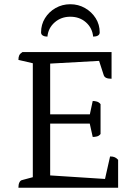

<svg xmlns="http://www.w3.org/2000/svg" viewBox="-20 -887 640 907"><path d="M67 0Q67 -16 71.5 -25Q76 -34 83 -36L150 -54L135 -38V-602L149 -585L67 -604Q67 -618 71 -626Q75 -634 86 -641H507V-515Q491 -515 482 -519Q473 -523 470 -532L445 -609L459 -600L206 -586L217 -599V-340L207 -347H416L403 -340L418 -410Q428 -410 438 -407Q448 -404 455 -395V-254Q448 -245 438 -242.5Q428 -240 418 -240L402 -312L416 -303H207L217 -312V-48L207 -59L486 -41L473 -28L500 -148Q514 -148 522.5 -144Q531 -140 538 -132V0ZM312 -867Q350 -867 381.5 -849Q413 -831 432 -801Q451 -771 451 -734Q451 -724 442.5 -719Q434 -714 420 -714Q416 -755 386 -781.5Q356 -808 312 -808Q269 -808 238.5 -781.5Q208 -755 204 -714Q191 -714 182.5 -719Q174 -724 174 -734Q174 -771 192.5 -801Q211 -831 242.5 -849Q274 -867 312 -867Z"/></svg>

Font: Pitagon Serif
Style: Regular
Weight: 400
Designer: Travis Tran
Foundry: Pitagon
Version: Version 1.000;gftools[0.9.26]